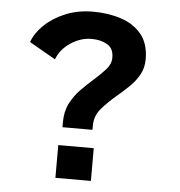

<svg xmlns="http://www.w3.org/2000/svg" viewBox="-51 -755 752 803"><g transform="rotate(5 325.0 -353.0)"><path d="M222 -213.5V-234.5Q222 -280 239.5 -314Q257 -348 283 -374.5Q309 -401 335 -423.5Q363 -448.5 383.8 -471.5Q404.5 -494.5 404.5 -521.5Q404.5 -560.5 377.2 -576.2Q350 -592 311 -592Q266 -592 224 -564.2Q182 -536.5 166 -493.5L56 -556.5Q69 -594 104.2 -628.2Q139.5 -662.5 191.8 -684.2Q244 -706 307.5 -706Q372.5 -706 426.2 -688.2Q480 -670.5 512 -631Q544 -591.5 544 -527Q544 -491 528.5 -462.8Q513 -434.5 489 -411Q465 -387.5 439 -366Q404 -336.5 376 -304.8Q348 -273 348 -231V-213.5ZM211 -137.5H360V0H211Z"/></g></svg>

Font: Trispace SemiBold
Style: Regular
Weight: 600
Designer: Tyler Finck
Foundry: Etcetera Type Company
Version: Version 1.210; ttfautohint (v1.8.3)